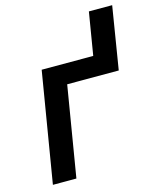

<svg xmlns="http://www.w3.org/2000/svg" viewBox="-111 -813 736 892"><g transform="rotate(-15 257.0 -367.5)"><path d="M32 0 120 -530H368L402 -735H514L465 -434H217L145 0Z"/></g></svg>

Font: Iosevka Curly Oblique
Style: Bold
Weight: 700
Italic angle: -9°
Monospace: yes
Designer: Belleve Invis
Foundry: Belleve Invis
Version: Version 11.1.0; ttfautohint (v1.8.3)